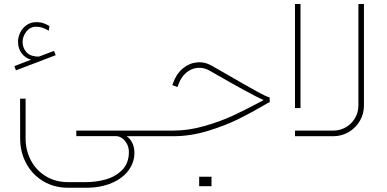

<svg xmlns="http://www.w3.org/2000/svg" viewBox="-20 -669 1900 943"><path d="M731.6 -27.6H354.8V-0.5H552.4Q577.2 1.4 595.4 25Q613.5 48.7 613.1 78.1Q612.6 133.3 579.7 166.1Q546.9 199 499.3 212.3Q451.7 225.6 401.2 225.6H316.2Q252.3 225.6 204.5 196.2Q156.7 166.8 131.2 117.6Q105.7 68.5 105.7 10.6V-184.3H78.6L79 11.9Q79 76.7 108 131.9Q136.9 187 190.9 220.1Q244.9 253.2 316.2 253.2H401.2Q474.3 253.2 529 229.8Q583.6 206.3 612.4 166.4Q641.1 126.4 640.2 78.1Q637.9 25.3 602 0H731.6ZM58.4 -323.5 253.7 -398 245.4 -419.1 171.4 -391.1Q128.2 -391.1 109.4 -413.1Q90.5 -435.2 91 -463.7Q91 -490.3 109.6 -514Q128.2 -537.7 157.6 -537.7Q174.6 -537.7 188 -533.1Q201.3 -528.5 214.6 -520.7Q215.5 -520.2 216.9 -519.3Q218.3 -518.4 219.2 -517.9L222.9 -540.4Q211.9 -548.3 195.8 -554.2Q179.7 -560.2 157.6 -560.2Q131.4 -560.2 111.2 -546.2Q91 -532.2 79.7 -509.9Q68.5 -487.6 68.5 -463.7Q68.5 -431.1 86.6 -406.9Q104.8 -382.8 132.8 -375.9L50.6 -344.2Z M731.6 0H831.8Q915.9 0 1001.4 -26.2Q1086.9 -52.4 1149.8 -83.6Q1212.8 -114.9 1273.4 -150.3Q1293.2 -162.2 1298.7 -165Q1303.3 -167.3 1305.1 -167.3L1303.8 -191.2Q1293.7 -191.2 1237.8 -222Q1182 -252.8 1084.6 -309.3Q1039.5 -335.5 1020.7 -346Q985.3 -366.3 947.2 -362.6Q909 -358.9 877.5 -332.5Q846 -306.1 830 -261L826.3 -250.9L851.6 -241.3L855.2 -251.4Q868.6 -289.5 894.1 -311.4Q919.6 -333.2 950.1 -335.7Q980.7 -338.2 1008.3 -322.6Q1008.7 -322.2 1010.1 -321.7Q1120.9 -257.8 1177.8 -227Q1244 -190.7 1274.8 -177.4Q1267 -173.3 1245.4 -161.8Q1180.6 -127.3 1120.9 -99.7Q1061.1 -72.2 983.7 -49.9Q906.2 -27.6 831.8 -27.6H731.6Q714.2 -26.2 707.3 -20Q700.4 -13.8 707.3 -7.6Q714.2 -1.4 731.6 0ZM1018.8 245.4Q1018.8 231.2 1018.8 222Q1018.8 212.8 1018.8 199Q1004.6 199 995.9 199Q987.1 199 977.5 199Q970.1 199 958.2 199Q958.2 212.8 958.2 222Q958.2 231.2 958.2 245.4Q958.2 245.4 969.4 245.4Q980.7 245.4 999.1 245.4Q999.1 245.4 1018.8 245.4Z M1455.9 -138.3V-649.4H1428.8V-138.3ZM1428.8 -27.6V0H1616.7Q1657.6 0 1692.3 -20.2Q1727 -40.4 1747.2 -74.9Q1767.5 -109.4 1767.5 -150.3V-649.4H1740.3V-151.2Q1740.3 -117.6 1723.8 -89.2Q1707.3 -60.7 1678.8 -44.1Q1650.3 -27.6 1616.7 -27.6Z"/></svg>

Font: Arad-FD-VF Thin
Style: Regular
Weight: 100
Designer: Mohammad Darvishi
Version: Version 1.010;September 21, 2024;FontCreator 15.0.0.2992 64-